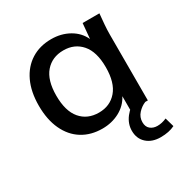

<svg xmlns="http://www.w3.org/2000/svg" viewBox="-163 -645 936 971"><g transform="rotate(-30 304.5 -159.5)"><path d="M267 9Q200 9 150 -22Q100 -53 72.5 -112Q45 -171 45 -252Q45 -333 72.5 -391.5Q100 -450 150 -481.5Q200 -513 267 -513Q325 -513 371 -487Q417 -461 438 -415L446 -504H544Q541 -473 538.5 -442.5Q536 -412 536 -383V0H435V-83Q412 -39 367 -15Q322 9 267 9ZM292 -70Q357 -70 396.5 -116Q436 -162 436 -252Q436 -342 396.5 -387.5Q357 -433 292 -433Q226 -433 186.5 -387.5Q147 -342 147 -252Q147 -162 186 -116Q225 -70 292 -70ZM500 194Q450 194 419.5 166.5Q389 139 389 93Q389 52 416 17Q443 -18 488 -39L521 0Q496 10 476.5 31.5Q457 53 457 82Q457 109 473.5 122.5Q490 136 514 136Q528 136 541 133Q554 130 568 124L583 177Q549 194 500 194Z"/></g></svg>

Font: Mulish SemiBold
Style: Regular
Weight: 600
Designer: Vernon Adams
Foundry: Vernon Adams
Version: Version 3.603; ttfautohint (v1.8.3)